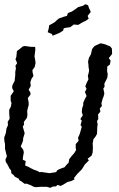

<svg xmlns="http://www.w3.org/2000/svg" viewBox="-27 -884 567 918"><path d="M214 14 196 9H169L145 11L134 9L121 2L100 -6L91 -5L75 -17L66 -22L62 -30L44 -39L39 -46L27 -56L26 -69L18 -79L8 -99L1 -109L-1 -121L6 -137L2 -152L-3 -173V-194L-6 -210L-7 -226L1 -248L4 -270L11 -285L10 -302L19 -316L18 -330L17 -343V-359L25 -374L28 -392L24 -402V-426L31 -436L39 -448L31 -463L32 -476L43 -497L44 -507L46 -525V-540L49 -557L47 -570L55 -582L47 -601L51 -611L54 -640L65 -648L82 -662L92 -664L122 -660H141L142 -646L138 -615L142 -592L143 -583L139 -564L128 -549L129 -537L133 -521L124 -508L118 -491L120 -473L110 -455L118 -442L119 -432L106 -415L110 -395V-380L107 -371L103 -353L104 -334L102 -321L87 -301L88 -289L82 -278L91 -247L84 -224L83 -211L77 -195L72 -184L84 -168L87 -156L83 -134L82 -120L96 -114L93 -93L111 -85L122 -79L134 -73L151 -67L164 -60L168 -62L210 -56L216 -57L241 -61L248 -71L266 -79L281 -84L291 -96L301 -106L304 -123L314 -136L328 -152L337 -167L335 -176V-195L349 -211L346 -225L354 -243L364 -278L358 -286L364 -307L357 -315L369 -333L364 -348L366 -367L371 -382V-393L380 -413L387 -425L379 -444L387 -459L381 -471L387 -487L396 -505L393 -521L397 -536L399 -547L396 -567V-574L394 -589L398 -607L408 -625L413 -649L423 -662L431 -667L454 -677L469 -674L483 -669L500 -662L508 -652L509 -626L493 -606L502 -594L498 -575L486 -566L485 -545L488 -529L486 -512L472 -484L473 -469L467 -461L472 -437L468 -422L464 -412L458 -391L460 -377L450 -365L453 -350L442 -337L443 -315L437 -305L440 -288L438 -276L437 -244L429 -230L420 -219L416 -198L417 -184V-175L416 -155L411 -140L392 -125L398 -117L379 -98L371 -85L364 -74L342 -52L327 -33L329 -26L313 -18L296 -14L275 -1L263 5L248 0L241 7L225 8ZM224 -713 222 -721 213 -725 201 -730 206 -748 208 -763 223 -771 236 -779 244 -787 255 -796 278 -804 293 -808 298 -822 315 -828 326 -835 347 -850 358 -853 371 -857 381 -864 394 -859 398 -847 407 -827 392 -808 397 -795 384 -785 371 -779 362 -774 347 -765 334 -766 326 -767 309 -754 293 -752 278 -749 275 -738 260 -728 249 -723Z"/></svg>

Font: Winky Rough Light
Style: Italic
Weight: 300
Italic angle: -8.97852°
Designer: Simon Atzbach
Foundry: typofactur
Version: Version 1.206; ttfautohint (v1.8.4.7-5d5b)